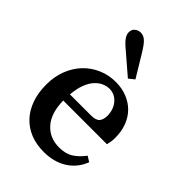

<svg xmlns="http://www.w3.org/2000/svg" viewBox="-226 -858 972 972"><g transform="rotate(45 259.5 -372.5)"><path d="M311 -285Q347 -285 359.5 -300Q372 -315 372 -342Q372 -387 346.5 -417Q321 -447 283 -447Q264 -447 244 -438.5Q224 -430 206.5 -411Q189 -392 177 -361Q165 -330 161 -285ZM159 -239Q161 -148 203 -102Q245 -56 312 -56Q358 -56 388.5 -75.5Q419 -95 444 -129L473 -111Q450 -51 398 -18Q346 15 273 15Q220 15 177.5 -2Q135 -19 104.5 -51.5Q74 -84 57.5 -130.5Q41 -177 41 -236Q41 -293 59.5 -340.5Q78 -388 110.5 -422Q143 -456 187 -475Q231 -494 281 -494Q325 -494 361.5 -479.5Q398 -465 424 -439Q450 -413 464.5 -375.5Q479 -338 479 -292Q479 -277 477 -263.5Q475 -250 472 -239ZM312 -549 205 -641Q171 -669 160 -686Q149 -703 149 -717Q149 -738 162.5 -749Q176 -760 194 -760Q214 -760 230.5 -745Q247 -730 270 -692L342 -573Z"/></g></svg>

Font: Source Serif Pro Semibold
Style: Regular
Weight: 600
Designer: Frank Grießhammer
Foundry: Adobe Systems Incorporated
Version: Version 1.014;PS Version 1.0;hotconv 1.0.73;makeotf.lib2.5.5